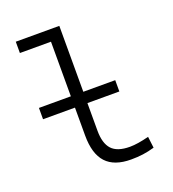

<svg xmlns="http://www.w3.org/2000/svg" viewBox="-135 -835 856 949"><g transform="rotate(-20 293.0 -361.0)"><path d="M51.3 -326.2V-385.7H219.2V-672.9H55.7V-732.4H284.7V-385.7H452.6V-326.2H284.7V-180.7Q284.7 -114.7 313.5 -83Q342.3 -51.3 409.2 -51.3Q448.7 -51.3 509.3 -66.9L516.6 -7.3Q484.9 2 455.6 5.9Q426.3 9.8 393.1 9.8Q304.7 9.8 262 -36.6Q219.2 -83 219.2 -179.2V-326.2Z"/></g></svg>

Font: CaskaydiaMono NF Light
Style: Regular
Weight: 300
Designer: Aaron Bell
Foundry: Saja Typeworks
Version: Version 2111.001; ttfautohint (v1.8.4);Nerd Fonts 3.1.1